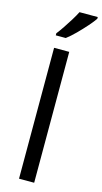

<svg xmlns="http://www.w3.org/2000/svg" viewBox="-148 -1033 573 1077"><g transform="rotate(15 138.5 -495.0)"><path d="M173 0H85V-760H173ZM277 -980Q265 -962 240 -933.5Q215 -905 186.5 -876.5Q158 -848 134 -830H76V-842Q91 -861 108.5 -887Q126 -913 143 -940.5Q160 -968 171 -990H277Z"/></g></svg>

Font: Noto Sans Gothic
Style: Regular
Weight: 400
Designer: Monotype Design Team
Foundry: Monotype Imaging Inc.
Version: Version 2.001; ttfautohint (v1.8.4.7-5d5b)